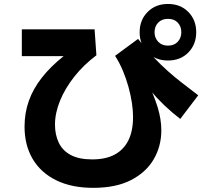

<svg xmlns="http://www.w3.org/2000/svg" viewBox="-20 -870 1040 956"><path d="M444.2 65.3Q336.5 65.3 259.8 27.6Q183 -10.2 142.6 -78.7Q102.2 -147.2 102.2 -239.2Q102.2 -307.7 123.6 -367.8Q145 -428 188.4 -483.3Q231.8 -538.7 296.8 -590.5H88.7V-723.8H451L460 -594.8Q396.3 -546.8 350 -488.3Q303.7 -429.7 278.7 -368.1Q253.8 -306.5 253.8 -250Q253.8 -198.8 272.6 -159.5Q291.3 -120.2 332.3 -98.2Q373.3 -76.3 439.2 -76.3Q507.3 -76.3 552.2 -100.9Q597 -125.5 619.8 -172.4Q642.5 -219.3 642.5 -287.3Q642.5 -319.7 636.8 -357.8Q631 -396 619.9 -436.5Q608.8 -477 592.3 -516.8Q575.7 -556.5 553 -592L667.5 -676.3Q707 -625.5 743.2 -587Q779.3 -548.5 814.6 -517.1Q849.8 -485.7 887.4 -456.7Q925 -427.7 967 -395.5L877.5 -277.8Q792.5 -343.3 727.3 -421.4Q662.2 -499.5 603.7 -579.8L627.5 -614.8Q676 -536 711 -466.9Q746 -397.8 764.7 -336.8Q783.3 -275.8 783.3 -221.5Q783.3 -142.5 745.6 -77.4Q707.8 -12.3 632.7 26.5Q557.5 65.3 444.2 65.3ZM816.2 -568.7Q754.5 -568.7 714.9 -608.7Q675.3 -648.7 675.3 -709.5Q675.3 -770.3 714.9 -810.3Q754.5 -850.3 816.2 -850.3Q878.7 -850.3 917.8 -810.3Q957 -770.3 957 -709.5Q957 -648.7 917.8 -608.7Q878.7 -568.7 816.2 -568.7ZM816.2 -642.8Q847.5 -642.8 865.2 -662.2Q882.8 -681.5 882.8 -709.5Q882.8 -738.3 865.2 -757.3Q847.5 -776.2 816.2 -776.2Q785.7 -776.2 767.6 -757.3Q749.5 -738.3 749.5 -709.5Q749.5 -681.5 767.6 -662.2Q785.7 -642.8 816.2 -642.8Z"/></svg>

Font: Murecho Thin
Style: Regular
Weight: 100
Designer: Neil Summerour
Foundry: Positype
Version: Version 1.010